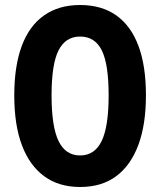

<svg xmlns="http://www.w3.org/2000/svg" viewBox="-20 -736 640 767"><path d="M300 11Q215 11 156.5 -32Q98 -75 67.5 -156Q37 -237 37 -355Q37 -472 67 -552.5Q97 -633 156 -674.5Q215 -716 300 -716Q386 -716 444.5 -674.5Q503 -633 533 -553Q563 -473 563 -355Q563 -238 532.5 -156.5Q502 -75 444 -32Q386 11 300 11ZM300 -115Q358 -115 386 -172.5Q414 -230 414 -355Q414 -480 386.5 -535Q359 -590 300 -590Q242 -590 214 -535Q186 -480 186 -355Q186 -230 214 -172.5Q242 -115 300 -115Z"/></svg>

Font: Nunito Sans 12pt ExtraLight 12pt ExtraBold
Style: Regular
Weight: 800
Version: Version 3.101;gftools[0.9.27]